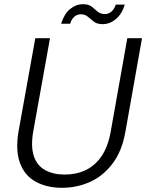

<svg xmlns="http://www.w3.org/2000/svg" viewBox="-20 -882 696 914"><path d="M275 12Q204 12 151 -16.5Q98 -45 75.5 -105Q53 -165 68 -255L148 -700H218L138 -255Q126 -184 141 -139Q156 -94 194.5 -72.5Q233 -51 288 -51Q343 -51 387.5 -72Q432 -93 463 -138Q494 -183 507 -255L586 -700H656L577 -255Q561 -163 516 -103.5Q471 -44 408.5 -16Q346 12 275 12ZM271 -769Q285 -815 313 -838.5Q341 -862 375 -862Q402 -862 416.5 -850.5Q431 -839 444.5 -827Q458 -815 480 -815Q496 -815 510 -826.5Q524 -838 531 -860H574Q561 -816 532 -791.5Q503 -767 468 -767Q442 -767 426.5 -779Q411 -791 398 -802.5Q385 -814 364 -814Q348 -814 334.5 -803Q321 -792 314 -769Z"/></svg>

Font: DM Sans 10pt Light
Style: Italic
Weight: 300
Italic angle: -10°
Version: Version 4.004;gftools[0.9.30]